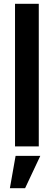

<svg xmlns="http://www.w3.org/2000/svg" viewBox="-20 -770 283 1010"><path d="M59 0V-750H184V0ZM32 220 62 50H192L112 220Z"/></svg>

Font: Mohave Light
Style: Bold
Weight: 700
Version: Version 2.003